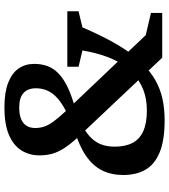

<svg xmlns="http://www.w3.org/2000/svg" viewBox="32 -787 766 870"><g transform="rotate(-90 415.0 -352.0)"><path d="M356.5 -393.5 273 -357.5Q240 -339 220.8 -317.2Q201.5 -295.5 193.5 -270.2Q185.5 -245 185.5 -215.5Q185.5 -167.5 202 -135.2Q218.5 -103 254.8 -86.2Q291 -69.5 350.5 -69.5Q402 -69.5 443.5 -85.8Q485 -102 519.5 -135L544.5 -160.5Q570.5 -194 590 -243.5Q609.5 -293 621.5 -361.5L547.5 -379V-430H799V-379L726 -361.5Q691.5 -281 657.5 -220.5Q623.5 -160 588 -117L563 -91.5Q527 -54 487.5 -31.5Q448 -9 403 1Q358 11 304.5 11Q213.5 11 159 -11.8Q104.5 -34.5 80.8 -76.2Q57 -118 57 -176.5Q57 -230 77.5 -271.8Q98 -313.5 143 -344.8Q188 -376 259.5 -397.5L339 -432Q398 -461.5 424 -494.8Q450 -528 450 -572.5Q450 -609 428.5 -628.5Q407 -648 362.5 -648Q318 -648 294 -629.8Q270 -611.5 270 -575Q270 -554.5 276.2 -535.2Q282.5 -516 299.2 -492.8Q316 -469.5 347 -436.5L691 -74.5L791.5 -51V0H588.5L233 -376.5Q198.5 -413.5 179.5 -442.8Q160.5 -472 153.2 -498.8Q146 -525.5 146 -556Q146 -602 168.5 -638Q191 -674 238.8 -694.5Q286.5 -715 363 -715Q431.5 -715 475 -698Q518.5 -681 539.5 -650.8Q560.5 -620.5 560.5 -580.5Q560.5 -547.5 550.8 -520.5Q541 -493.5 517.8 -470.5Q494.5 -447.5 455 -428.5Q415.5 -409.5 356.5 -393.5Z"/></g></svg>

Font: Newsreader 7pt Medium
Style: Regular
Weight: 500
Designer: Hugues Gentile
Foundry: Production Type
Version: Version 1.003